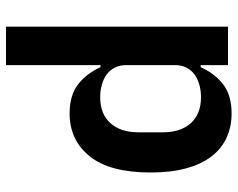

<svg xmlns="http://www.w3.org/2000/svg" viewBox="-96 -684 792 640"><g transform="rotate(-90 300.0 -364.0)"><path d="M403 -91H396Q375 -44 338.5 -16Q302 12 242 12Q198 12 161.5 -4.5Q125 -21 99 -54.5Q73 -88 59 -139Q45 -190 45 -258Q45 -394 99 -461Q153 -528 242 -528Q302 -528 338.5 -500Q375 -472 396 -425H403V-740H531V0H403ZM296 -90Q318 -90 337.5 -95.5Q357 -101 371.5 -111.5Q386 -122 394.5 -138.5Q403 -155 403 -177V-339Q403 -361 394.5 -377.5Q386 -394 371.5 -404.5Q357 -415 337.5 -420.5Q318 -426 296 -426Q240 -426 209.5 -392Q179 -358 179 -299V-217Q179 -158 209.5 -124Q240 -90 296 -90Z"/></g></svg>

Font: IBM Plex Mono SemiBold
Style: Regular
Weight: 600
Monospace: yes
Designer: Mike Abbink, Paul van der Laan, Pieter van Rosmalen
Foundry: Bold Monday
Version: Version 2.3